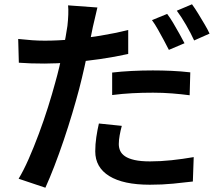

<svg xmlns="http://www.w3.org/2000/svg" viewBox="-20 -818 1040 897"><path d="M435 -783Q430 -763 424 -735.5Q418 -708 414 -693Q407 -658 397 -609.5Q387 -561 375 -507Q363 -453 350 -403Q336 -350 317.5 -288Q299 -226 277.5 -162.5Q256 -99 234 -42Q212 15 192 59L67 17Q90 -21 114 -75.5Q138 -130 161.5 -193Q185 -256 204.5 -318Q224 -380 238 -432Q248 -467 257 -505Q266 -543 273.5 -578.5Q281 -614 286.5 -645Q292 -676 295 -697Q298 -723 299 -749.5Q300 -776 298 -793ZM189 -628Q249 -628 314.5 -634Q380 -640 447.5 -651Q515 -662 579 -678V-566Q517 -552 447.5 -542Q378 -532 311 -526.5Q244 -521 188 -521Q152 -521 123.5 -522Q95 -523 68 -525L65 -636Q103 -632 131 -630Q159 -628 189 -628ZM504 -479Q546 -484 595.5 -486.5Q645 -489 694 -489Q737 -489 781.5 -487Q826 -485 869 -480L866 -373Q828 -378 784.5 -381.5Q741 -385 695 -385Q644 -385 597.5 -382.5Q551 -380 504 -374ZM549 -230Q543 -208 539 -185.5Q535 -163 535 -145Q535 -128 541.5 -113.5Q548 -99 564 -88Q580 -77 608.5 -70.5Q637 -64 681 -64Q730 -64 781.5 -69.5Q833 -75 885 -84L881 30Q839 35 789 40Q739 45 680 45Q556 45 490.5 4.5Q425 -36 425 -111Q425 -144 430 -177.5Q435 -211 442 -241ZM761 -753Q774 -736 789 -711Q804 -686 818 -660.5Q832 -635 842 -616L769 -585Q759 -605 745.5 -630Q732 -655 718 -680Q704 -705 690 -724ZM877 -798Q891 -779 906.5 -753.5Q922 -728 936.5 -703.5Q951 -679 959 -661L887 -629Q872 -662 849.5 -701Q827 -740 806 -768Z"/></svg>

Font: Noto Sans SC SemiBold
Style: Regular
Weight: 600
Designer: Ryoko NISHIZUKA 西塚涼子 (kana, bopomofo & ideographs); Paul D. Hunt (Latin, Greek & Cyrillic); Sandoll Communications 산돌커뮤니
Foundry: Adobe
Version: Version 2.004-H2;hotconv 1.0.118;makeotfexe 2.5.65603